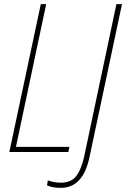

<svg xmlns="http://www.w3.org/2000/svg" viewBox="-20 -734 609 927"><path d="M25 0 177 -714H203L57 -25H315L310 0ZM273 173Q381 173 412 25L569 -714H542L387 19Q373 84 348 116Q323 148 274 148Q241 148 211 137L207 161Q233 173 273 173Z"/></svg>

Font: Noto Sans UI SemiCondensed Thin
Style: Italic
Weight: 250
Width: 4
Italic angle: -12°
Designer: Monotype Design Team
Foundry: Monotype Imaging Inc.
Version: Version 1.901